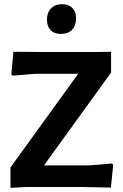

<svg xmlns="http://www.w3.org/2000/svg" viewBox="-20 -892 587 916"><path d="M277 -872Q308 -872 325.5 -854Q343 -836 343 -804Q343 -770 323.5 -750Q304 -730 271 -730Q239 -730 221.5 -748Q204 -766 204 -798Q204 -832 223.5 -852Q243 -872 277 -872ZM510 -645V-546L190 -103H406L515 -112L520 -104L509 3L364 0H107L30 4V-93L353 -540H149L40 -531L34 -538L44 -645L174 -644H448Z"/></svg>

Font: Alegreya Sans SC
Style: Bold
Weight: 700
Designer: Juan Pablo del Peral
Foundry: Huerta Tipografica
Version: Version 2.007